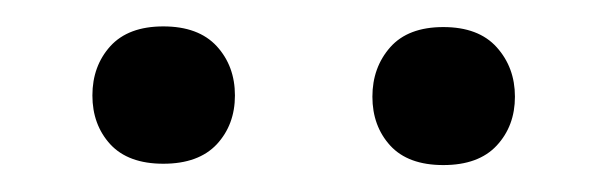

<svg xmlns="http://www.w3.org/2000/svg" viewBox="-20 -741 458 144"><path d="M49.3 -669.4Q49.3 -691.4 62.7 -706.3Q76.2 -721.2 102.5 -721.2Q128.9 -721.2 142.6 -706.3Q156.2 -691.4 156.2 -669.4Q156.2 -647.5 142.6 -632.8Q128.9 -618.2 102.5 -618.2Q76.2 -618.2 62.7 -632.8Q49.3 -647.5 49.3 -669.4ZM259.3 -668.5Q259.3 -690.4 272.7 -705.6Q286.1 -720.7 312.5 -720.7Q338.9 -720.7 352.5 -705.6Q366.2 -690.4 366.2 -668.5Q366.2 -646.5 352.5 -631.8Q338.9 -617.2 312.5 -617.2Q286.1 -617.2 272.7 -631.8Q259.3 -646.5 259.3 -668.5Z"/></svg>

Font: APIMedia Roboto
Style: Regular
Weight: 400
Designer: Google
Version: Version 2.137; 2017